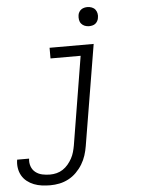

<svg xmlns="http://www.w3.org/2000/svg" viewBox="-106 -770 767 1041"><g transform="rotate(-5 278.0 -249.5)"><path d="M125 223Q102 223 79.5 220Q57 217 36.5 209Q16 201 -1 187.5Q-18 174 -28.5 155.5Q-39 137 -42.5 114.5Q-46 92 -42 69H23Q20 91 27 111Q34 131 50 143.5Q66 156 86.5 160.5Q107 165 129 165Q147 165 165 160.5Q183 156 199 145.5Q215 135 227.5 120Q240 105 249 88.5Q258 72 263 54Q268 36 271 19L350 -462H186V-520H426L335 28Q331 53 323 78Q315 103 301 126Q287 149 267.5 168.5Q248 188 224 200.5Q200 213 175 218Q150 223 125 223ZM410 -618Q397 -618 386 -622.5Q375 -627 367.5 -636Q360 -645 358 -657.5Q356 -670 358 -683Q359 -691 364 -699.5Q369 -708 376.5 -713Q384 -718 392.5 -720Q401 -722 409 -722Q422 -722 433.5 -717.5Q445 -713 452 -704Q459 -695 461.5 -682.5Q464 -670 461 -657Q460 -649 455 -640.5Q450 -632 443 -627Q436 -622 427 -620Q418 -618 410 -618Z"/></g></svg>

Font: Iosevka HT Light Extended
Style: Italic
Weight: 300
Width: 7
Italic angle: -9°
Monospace: yes
Designer: Belleve Invis
Foundry: Belleve Invis
Version: Version 32.3.0; ttfautohint (v1.8.4)